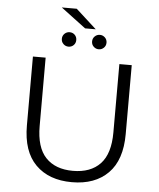

<svg xmlns="http://www.w3.org/2000/svg" viewBox="-64 -1052 920 1113"><g transform="rotate(5 396.0 -496.0)"><path d="M396 6Q262 6 185 -71Q108 -148 108 -299V-700H182V-302Q182 -178 238 -119Q294 -60 396 -60Q499 -60 555 -119Q611 -178 611 -302V-700H683V-299Q683 -148 606.5 -71Q530 6 396 6ZM308 -775Q291 -775 278.5 -787Q266 -799 266 -817Q266 -835 278.5 -847Q291 -859 308 -859Q326 -859 338 -847Q350 -835 350 -817Q350 -799 338 -787Q326 -775 308 -775ZM484 -775Q467 -775 454.5 -787Q442 -799 442 -817Q442 -835 454.5 -847Q467 -859 484 -859Q501 -859 513.5 -847Q526 -835 526 -817Q526 -799 513.5 -787Q501 -775 484 -775ZM395 -889 250 -998H337L457 -889Z"/></g></svg>

Font: Montserrat
Style: Regular
Weight: 400
Designer: Julieta Ulanovsky
Foundry: Julieta Ulanovsky
Version: Version 9.000; ttfautohint (v1.8.4.7-5d5b)